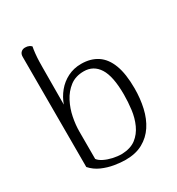

<svg xmlns="http://www.w3.org/2000/svg" viewBox="-177 -841 890 965"><g transform="rotate(-30 268.0 -358.0)"><path d="M270 13Q241 13 205.5 7Q170 1 137 -13.5Q104 -28 80 -55V-694Q80 -711 89.5 -720Q99 -729 113 -729Q127 -729 136 -724.5Q145 -720 149 -715Q146 -701 143.5 -677.5Q141 -654 140.5 -631.5Q140 -609 140 -595L139 -383Q152 -420 177 -450.5Q202 -481 237.5 -499Q273 -517 316 -517Q371 -517 409.5 -491.5Q448 -466 468 -413Q488 -360 488 -276Q488 -217 476 -164.5Q464 -112 438 -72.5Q412 -33 370.5 -10Q329 13 270 13ZM269 -22Q320 -24 350.5 -47.5Q381 -71 398 -108.5Q415 -146 420.5 -190Q426 -234 426 -276Q426 -382 395.5 -430Q365 -478 309 -478Q261 -478 228.5 -453Q196 -428 176 -389.5Q156 -351 147.5 -308Q139 -265 139 -228V-68Q148 -55 169 -44.5Q190 -34 216.5 -28Q243 -22 269 -22Z"/></g></svg>

Font: Arima Light
Style: Regular
Weight: 300
Designer: Joana Correia and Natanael Gama
Foundry: NDISCOVER
Version: Version 1.101;gftools[0.9.23]